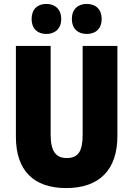

<svg xmlns="http://www.w3.org/2000/svg" viewBox="-20 -948 679 978"><path d="M141 -851C141 -802 171 -775 216 -775C261 -775 292 -803 292 -851C292 -900 261 -928 216 -928C171 -928 141 -901 141 -851ZM346 -851C346 -803 376 -775 422 -775C468 -775 498 -803 498 -851C498 -900 468 -928 422 -928C377 -928 346 -901 346 -851ZM578 -255V-714H401V-262C401 -175 377 -143 320 -143C266 -143 238 -176 238 -261V-714H61V-251C61 -79 152 10 317 10C488 10 578 -85 578 -255Z"/></svg>

Font: Noto Sans Sinhala UI Condensed Black
Style: Regular
Weight: 900
Width: 3
Designer: Jelle Bosma - Monotype Design Team
Foundry: Monotype Imaging Inc.
Version: Version 2.006